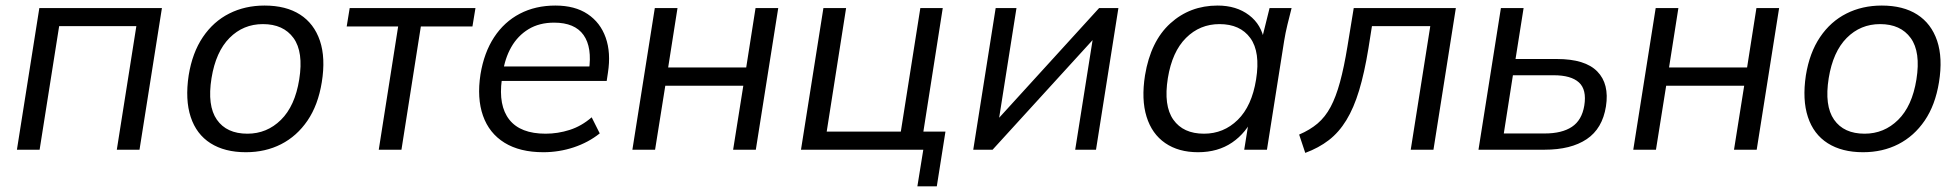

<svg xmlns="http://www.w3.org/2000/svg" viewBox="-20 -531 6952 681"><path d="M40 0 119.5 -502.3H554.3L474.8 0H394.3L463.6 -438.2H189.8L120.5 0Z M852.1 8.9Q777 8.9 726.7 -23Q676.5 -54.9 656.4 -116.1Q636.2 -177.3 649.2 -263.8Q662.2 -344.2 699.6 -399.5Q737 -454.8 793.1 -483Q849.1 -511.3 918.4 -511.3Q994.5 -511.3 1044.3 -479.3Q1094 -447.4 1114.7 -386.5Q1135.3 -325.5 1121.3 -239.1Q1108.3 -158.6 1070.7 -103.3Q1033 -48.1 977.2 -19.6Q921.4 8.9 852.1 8.9ZM857.5 -56.8Q926.7 -56.8 976.4 -105.8Q1026.2 -154.8 1041.3 -249.1Q1056.9 -346.6 1021.1 -396.1Q985.2 -445.5 912.5 -445.5Q842.9 -445.5 794.1 -396.5Q745.4 -347.5 730.2 -253.8Q714.6 -156.2 749.2 -106.5Q783.8 -56.8 857.5 -56.8Z M1323.4 0 1392.2 -437.2H1209.7L1220.3 -502.3H1666.4L1655.7 -437.2H1472.7L1403.9 0Z M1907.2 8.9Q1824 8.9 1769.5 -24.7Q1715 -58.4 1693.1 -120.6Q1671.2 -182.8 1684.2 -267.3Q1696.8 -344.3 1732.5 -398.8Q1768.2 -453.3 1823.6 -482.3Q1879 -511.3 1949.9 -511.3Q2019.2 -511.3 2064.3 -481.1Q2109.4 -451 2128.3 -397.6Q2147.3 -344.2 2136.3 -273.4L2131.9 -244H1742.6L1750.5 -295.2H2086.7L2068.8 -280.8Q2080.9 -362.9 2049.8 -406.8Q2018.7 -450.7 1945.4 -450.7Q1892.8 -450.7 1854.6 -427.5Q1816.4 -404.3 1793.4 -363.9Q1770.4 -323.5 1763.4 -271.9L1759.9 -248.5Q1747.4 -156.2 1786.6 -106.5Q1825.9 -56.8 1915.3 -56.8Q1958.5 -56.8 2000.5 -70.2Q2042.5 -83.6 2078.6 -114.9L2107.2 -57.9Q2067.2 -25.8 2015 -8.4Q1962.7 8.9 1907.2 8.9Z M2223 0 2302.5 -502.3H2383L2349.9 -291.6H2626.7L2659.8 -502.3H2740.3L2660.8 0H2580.3L2616.4 -226.9H2339.7L2303.5 0Z M3233.8 130 3254.8 0H2821L2900.5 -502.3H2981L2912.2 -64.2H3175.1L3244.3 -502.3H3323.8L3255.1 -64.2H3333.4L3302.7 130Z M3432 0 3511.5 -502.3H3585.3L3517.8 -74.8L3490.1 -76.3L3878.3 -502.3H3946.8L3867.4 0H3793.6L3861.5 -428.1L3889.7 -426.5L3500.6 0Z M4229.1 8.9Q4160.1 8.9 4112.9 -23.5Q4065.7 -55.9 4046.7 -117.1Q4027.7 -178.2 4041.2 -263.8Q4061.2 -384.7 4130.9 -448Q4200.7 -511.3 4298.7 -511.3Q4365.4 -511.3 4410.2 -477.3Q4455 -443.4 4464.5 -384.5L4453.4 -383.1L4483 -502.3H4561.1Q4553.7 -472.9 4546.4 -443.6Q4539.2 -414.2 4534.7 -385.9L4473.7 0H4393.1L4412.3 -119.7H4427.2Q4400.6 -59.9 4350.2 -25.5Q4299.8 8.9 4229.1 8.9ZM4250.4 -56.8Q4320.1 -56.8 4370.1 -105.8Q4420.1 -154.8 4435.2 -249.1Q4450.8 -346.6 4414.7 -396.1Q4378.7 -445.5 4305.5 -445.5Q4235.8 -445.5 4186.6 -396.5Q4137.4 -347.5 4122.2 -253.8Q4106.6 -156.2 4141.7 -106.5Q4176.7 -56.8 4250.4 -56.8Z M4609.6 11.3 4587.9 -53.7Q4626.1 -70 4653.2 -92.9Q4680.3 -115.9 4699.4 -151.5Q4718.4 -187 4732.7 -239.5Q4747.1 -292 4759.2 -366.2L4781.5 -502.3H5143.7L5064.3 0H4983.7L5053 -438.2H4846.1L4833.6 -359.1Q4819.5 -272.7 4800.6 -210.2Q4781.7 -147.8 4755.3 -104.7Q4729 -61.6 4693.2 -34Q4657.4 -6.4 4609.6 11.3Z M5224 0 5303.5 -502.3H5384L5355.4 -321.7H5502.1Q5602.3 -321.7 5645.4 -277.5Q5688.6 -233.4 5676.1 -153.6Q5663.6 -74.8 5607.8 -37.4Q5552 0 5458.2 0ZM5313.8 -57.6H5458.9Q5520 -57.6 5555.3 -81.1Q5590.7 -104.5 5599.3 -156.6Q5608.3 -213.1 5580.3 -238.6Q5552.3 -264.1 5490.8 -264.1H5346.1Z M5773 0 5852.5 -502.3H5933L5899.9 -291.6H6176.7L6209.8 -502.3H6290.3L6210.8 0H6130.3L6166.4 -226.9H5889.7L5853.5 0Z M6588.1 8.9Q6513 8.9 6462.7 -23Q6412.5 -54.9 6392.4 -116.1Q6372.2 -177.3 6385.2 -263.8Q6398.2 -344.2 6435.6 -399.5Q6473 -454.8 6529.1 -483Q6585.1 -511.3 6654.4 -511.3Q6730.5 -511.3 6780.3 -479.3Q6830 -447.4 6850.7 -386.5Q6871.3 -325.5 6857.3 -239.1Q6844.3 -158.6 6806.7 -103.3Q6769 -48.1 6713.2 -19.6Q6657.4 8.9 6588.1 8.9ZM6593.5 -56.8Q6662.7 -56.8 6712.4 -105.8Q6762.2 -154.8 6777.3 -249.1Q6792.9 -346.6 6757.1 -396.1Q6721.2 -445.5 6648.5 -445.5Q6578.9 -445.5 6530.1 -396.5Q6481.4 -347.5 6466.2 -253.8Q6450.6 -156.2 6485.2 -106.5Q6519.8 -56.8 6593.5 -56.8Z"/></svg>

Font: Mulish ExtraLight
Style: Italic
Weight: 200
Italic angle: -9°
Designer: Vernon Adams
Foundry: Vernon Adams
Version: Version 3.603